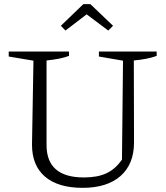

<svg xmlns="http://www.w3.org/2000/svg" viewBox="-20 -895 798 924"><path d="M378 9Q260 9 197 -44.5Q134 -98 134 -199L141 -603L22 -623V-647H312V-626Q273 -611 204 -604V-197Q204 -41 384 -41Q449 -41 492 -61Q535 -81 567 -127L572 -603L456 -623V-647H734V-626Q691 -610 624 -604L625 -210Q625 -105 560 -48Q495 9 378 9ZM415 -875 524 -771 501 -748 397 -826 295 -748 273 -771 381 -875Z"/></svg>

Font: Piazzolla Light
Style: Regular
Weight: 300
Designer: Juan Pablo del Peral
Foundry: Huerta Tipografica
Version: Version 1.330